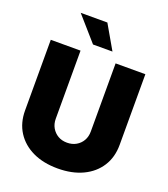

<svg xmlns="http://www.w3.org/2000/svg" viewBox="-168 -1067 1046 1196"><g transform="rotate(20 354.5 -469.0)"><path d="M354.5 11.2Q259.3 11.2 189 -22.2Q118.7 -55.7 79.8 -116.5Q41 -177.2 41 -259.3V-727.5H238.3V-275.9Q238.3 -242.2 253.4 -216.1Q268.6 -189.9 294.4 -174.8Q320.3 -159.7 354.5 -159.7Q388.7 -159.7 414.8 -174.8Q440.9 -189.9 455.8 -215.8Q470.7 -241.7 470.7 -275.9V-727.5H668V-259.3Q668 -177.2 629.2 -116.5Q590.3 -55.7 519.8 -22.2Q449.2 11.2 354.5 11.2ZM298.3 -790 158.7 -949.2H335.4L427.2 -790Z"/></g></svg>

Font: Inter 28pt Black
Style: Regular
Weight: 900
Designer: Rasmus Andersson
Foundry: rsms
Version: Version 4.001;git-66647c0bb